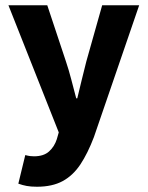

<svg xmlns="http://www.w3.org/2000/svg" viewBox="-20 -516 561 730"><path d="M120.4 194Q97.7 194 81.5 191Q65.3 188 49.7 182.3L76.1 73.6Q87.4 76.6 94.6 77.4Q101.8 78.3 109.2 78.3Q146 78.3 166.4 59.9Q186.9 41.5 196 13.2L203.4 -12.7L12 -496.1H159.7L230.6 -282.7Q241.8 -249.4 250.9 -214.2Q260.1 -179 269.8 -142.1H273.8Q282.5 -177.4 290.8 -212.5Q299.1 -247.7 308.3 -282.7L368.5 -496.1H509.2L337 5.4Q313.5 67.1 285.6 109.2Q257.6 151.3 218.2 172.6Q178.7 194 120.4 194Z"/></svg>

Font: Source Sans Variable
Style: Regular
Weight: 200
Designer: Paul D. Hunt
Foundry: Adobe Systems Incorporated
Version: Version 3.006;hotconv 1.0.111;makeotfexe 2.5.65597